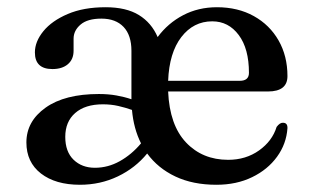

<svg xmlns="http://www.w3.org/2000/svg" viewBox="-20 -500 868 531"><path d="M775 -289.5Q775 -247 721 -247H445Q449 -154 494.5 -106Q540 -58 611 -58Q660 -58 696.5 -84Q733 -110 745 -149Q754 -161 762.5 -160.5Q775.5 -160.5 775 -145.5Q772 -102 746.2 -66.5Q720.5 -31 677.2 -10Q634 11 578.5 11Q513.5 11 465.2 -11.8Q417 -34.5 387 -75.5Q354.5 -35.5 306 -12.2Q257.5 11 201 11Q133.5 11 93.2 -20.2Q53 -51.5 53 -106Q53 -164.5 106 -202.2Q159 -240 253.5 -240Q279.5 -240 302 -236Q324.5 -232 343.5 -225.5V-359.5Q343.5 -402.5 321.8 -425.5Q300 -448.5 260.5 -448.5Q222 -448.5 202.8 -432Q183.5 -415.5 183.5 -393V-359.5Q183.5 -336 167.8 -322.5Q152 -309 125 -309Q76.5 -309 76.5 -355Q76.5 -385 100 -413.8Q123.5 -442.5 167.2 -461.2Q211 -480 272 -480Q329 -480 364 -458.5Q399 -437 416 -397.5Q444.5 -436 486.5 -458Q528.5 -480 580 -480Q638 -480 682 -455.5Q726 -431 750.5 -388Q775 -345 775 -289.5ZM567 -441Q515 -441 481.5 -397.5Q448 -354 445 -276.5H643Q668.5 -276.5 668.5 -298.5Q668.5 -365.5 640.2 -403.2Q612 -441 567 -441ZM160.5 -121.5Q160.5 -80.5 183.5 -58.2Q206.5 -36 242.5 -36Q278.5 -36 311.2 -54.2Q344 -72.5 370 -103.5Q349.5 -144.5 345 -196Q326.5 -202.5 306.8 -207Q287 -211.5 264.5 -211.5Q215.5 -211.5 188 -187.5Q160.5 -163.5 160.5 -121.5Z"/></svg>

Font: Fraunces 9pt
Style: Regular
Weight: 400
Version: Version 1.000;[b76b70a41]